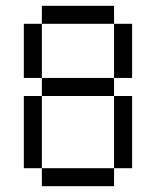

<svg xmlns="http://www.w3.org/2000/svg" viewBox="-20 -645 540 665"><path d="M125 -62.5V0H375V-62.5ZM125 -62.5Q125 -62.5 125 -312.5H62.5Q62.5 -312.5 62.5 -62.5ZM375 -62.5H437.5Q437.5 -62.5 437.5 -312.5H375Q375 -312.5 375 -62.5ZM125 -312.5H375V-375H125ZM125 -375V-562.5H62.5V-375ZM375 -375H437.5V-562.5H375ZM125 -562.5H375V-625H125Z"/></svg>

Font: UnifontExMono
Style: Regular
Weight: 500
Version: Version 15.0.06